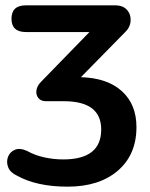

<svg xmlns="http://www.w3.org/2000/svg" viewBox="-20 -509 560 719"><path d="M233 190Q118 190 44 149Q18 137 10.5 117Q3 97 10 78.5Q17 60 35.5 52Q54 44 81 56Q109 72 144.5 80Q180 88 217 88Q359 88 359 -24Q359 -130 219 -130H152Q133 -130 123.5 -142Q114 -154 116.5 -171Q119 -188 134 -203L315 -389H77Q23 -389 23 -439Q23 -489 77 -489H411Q441 -489 456 -471.5Q471 -454 469 -429.5Q467 -405 446 -386L283 -220Q382 -217 436.5 -167.5Q491 -118 491 -33Q491 70 421.5 130Q352 190 233 190Z"/></svg>

Font: Chiron GoRound TC SB
Style: Regular
Weight: 500
Designer: Ryoko NISHIZUKA 西塚涼子 (kana, bopomofo & ideographs); Paul D. Hunt (Latin, Greek & Cyrillic); Sandoll Communications 산돌커뮤니
Foundry: Adobe
Version: Version 1.000;hotconv 1.1.1;makeotfexe 2.6.0